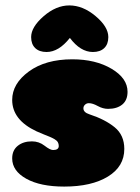

<svg xmlns="http://www.w3.org/2000/svg" viewBox="-20 -689 516 709"><path d="M217 0Q318 0 378.5 -37Q439 -74 439 -139Q439 -190 403.5 -219Q368 -248 310 -267Q288 -274 288 -289Q288 -297 294 -302.5Q300 -308 308 -308Q322 -308 341 -297.5Q360 -287 379 -287Q412 -287 431.5 -303Q451 -319 451 -350Q451 -400 392 -435Q333 -470 247 -470Q148 -470 86.5 -425Q25 -380 25 -320Q25 -246 115 -204Q126 -199 141 -193Q156 -187 164.5 -183.5Q173 -180 181.5 -175Q190 -170 193.5 -164Q197 -158 197 -150Q197 -135 176 -135Q165 -135 144.5 -151Q124 -167 98 -167Q66 -167 45.5 -150.5Q25 -134 25 -104Q25 -58 77 -29Q129 0 217 0ZM152 -497Q197 -497 238 -549Q277 -497 323 -497Q350 -497 365 -511.5Q380 -526 380 -552Q380 -590 333 -629.5Q286 -669 236 -669Q187 -669 141 -629Q95 -589 95 -552Q95 -526 110 -511.5Q125 -497 152 -497Z"/></svg>

Font: Cherry Bomb
Style: Regular
Weight: 400
Designer: satsuyako
Foundry: satsuyako
Version: Version 4.0